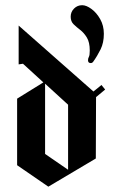

<svg xmlns="http://www.w3.org/2000/svg" viewBox="-20 -710 436 738"><path d="M329.2 -467.5Q318.3 -467.5 318.3 -478.3Q318.3 -485.8 321.7 -491.7Q325 -497.5 325 -515.8Q325 -547.5 313.8 -565.8Q302.5 -584.2 288.3 -595Q274.2 -605.8 262.9 -616.7Q251.7 -627.5 251.7 -645.8Q251.7 -664.2 264.6 -677.1Q277.5 -690 295.8 -690Q311.7 -690 331.2 -675.8Q350.8 -661.7 365 -636.7Q379.2 -611.7 379.2 -580Q379.2 -545.8 366.7 -520.4Q354.2 -495 337.5 -471.7Q334.2 -467.5 329.2 -467.5ZM165.8 7.5 45.8 -75V-330.8L146.7 -393.3L68.3 -465L51.7 -462.5V-611.7L339.2 -358.3L370 -383.3L384.2 -365.8L349.2 -336.7L348.3 -100.8ZM153.3 -118.3 241.7 -57.5V-307.5L153.3 -388.3Z"/></svg>

Font: Manufacturing Consent
Style: Regular
Weight: 400
Version: Version 3.000; ttfautohint (v1.8.4.7-5d5b)